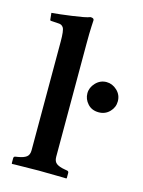

<svg xmlns="http://www.w3.org/2000/svg" viewBox="-108 -762 617 829"><g transform="rotate(15 200.0 -348.0)"><path d="M95 -563Q95 -612 87.5 -624Q80 -636 65 -636L33 -638Q27 -638 27 -643L24 -672Q39 -673 63.5 -676Q88 -679 114 -682.5Q140 -686 161.5 -690Q183 -694 192 -698Q208 -698 208 -688Q208 -688 206.5 -660Q205 -632 205 -583V-77Q205 -56 217.5 -47Q230 -38 254 -34L265 -32Q273 -31 273 -23V0L271 2Q271 2 257.5 1.5Q244 1 224 1Q204 1 183.5 0.5Q163 0 148 0Q135 0 115 0.5Q95 1 75.5 1Q56 1 42.5 1.5Q29 2 29 2L27 0V-23Q27 -31 35 -32L47 -34Q71 -38 83 -47Q95 -56 95 -77ZM332 -310Q301 -310 282.5 -330.5Q264 -351 264 -377Q264 -403 284 -424Q304 -445 332 -445Q358 -445 379 -425.5Q400 -406 400 -377Q400 -350 380.5 -330Q361 -310 332 -310Z"/></g></svg>

Font: Libertinus Serif SemiBold
Style: Regular
Weight: 600
Designer: Philipp H. Poll, Khaled Hosny
Foundry: Caleb Maclennan
Version: Version 7.051;RELEASE